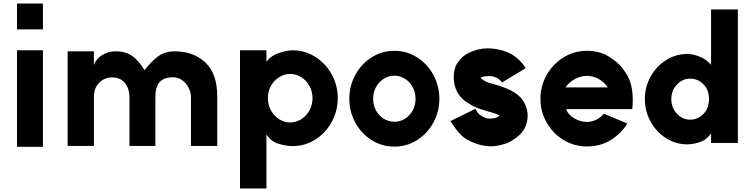

<svg xmlns="http://www.w3.org/2000/svg" viewBox="-20 -816 4295 1096"><path d="M225 -796V-648H77V-796ZM77 -529H225V22H77Z M967 -375Q917 -375 892 -348.5Q867 -322 867 -262V17H719V-262Q719 -308 694 -341Q669 -374 619 -374Q577 -374 546.5 -344Q516 -314 516 -262V17H366V-523H516V-445Q529 -481 563.5 -502Q598 -523 639 -523Q700 -523 737.5 -494.5Q775 -466 805 -415Q841 -463 880.5 -493Q920 -523 978 -523Q1085 -523 1152.5 -459Q1220 -395 1220 -268V17H1070V-262Q1070 -289 1056.5 -315.5Q1043 -342 1019.5 -358.5Q996 -375 967 -375Z M1764 -256Q1764 -294 1746.5 -325.5Q1729 -357 1699.5 -375.5Q1670 -394 1636 -394Q1603 -394 1573.5 -375.5Q1544 -357 1526.5 -325.5Q1509 -294 1509 -256Q1509 -218 1526.5 -186Q1544 -154 1573.5 -135.5Q1603 -117 1636 -117Q1670 -117 1699.5 -135.5Q1729 -154 1746.5 -186Q1764 -218 1764 -256ZM1350 -529H1501V-463Q1527 -499 1574 -514Q1621 -529 1650 -529Q1720 -529 1779.5 -491.5Q1839 -454 1873.5 -391.5Q1908 -329 1908 -256Q1908 -183 1873.5 -120Q1839 -57 1780 -19.5Q1721 18 1650 18Q1616 18 1571 5Q1526 -8 1501 -50V260H1350Z M2352 -252Q2352 -289 2335.5 -319Q2319 -349 2291.5 -366.5Q2264 -384 2231 -384Q2199 -384 2171 -366.5Q2143 -349 2126.5 -319Q2110 -289 2110 -252Q2110 -215 2126.5 -185Q2143 -155 2171 -138Q2199 -121 2231 -121Q2264 -121 2291.5 -138Q2319 -155 2335.5 -185Q2352 -215 2352 -252ZM2231 -526Q2302 -526 2361 -488.5Q2420 -451 2454 -388Q2488 -325 2488 -252Q2488 -179 2454 -116.5Q2420 -54 2361 -16.5Q2302 21 2231 21Q2160 21 2101 -16.5Q2042 -54 2008 -116.5Q1974 -179 1974 -252Q1974 -325 2008 -388Q2042 -451 2101 -488.5Q2160 -526 2231 -526Z M2824 -367Q2798 -382 2772 -382Q2762 -382 2757 -381Q2745 -380 2737 -378Q2729 -376 2726 -373L2725 -370Q2727 -368 2728.5 -366Q2730 -364 2739 -359Q2742 -357 2750.5 -352Q2759 -347 2770 -344L2800 -335Q2865 -317 2899.5 -298Q2934 -279 2953 -258Q2971 -238 2981.5 -211Q2992 -184 2992 -155Q2992 -117 2974 -82Q2960 -58 2941 -41.5Q2922 -25 2894 -8Q2870 4 2840 11.5Q2810 19 2784 19Q2711 19 2640 -23Q2614 -39 2587 -73.5Q2560 -108 2552 -125L2694 -195Q2695 -193 2699.5 -184.5Q2704 -176 2710 -169Q2716 -162 2724 -157Q2742 -147 2752 -143Q2762 -139 2775 -139Q2786 -139 2792 -140Q2807 -141 2818 -147L2832 -155Q2827 -160 2811.5 -166Q2796 -172 2756 -183L2726 -192Q2694 -201 2656 -225Q2626 -242 2606 -267Q2589 -287 2579.5 -315.5Q2570 -344 2570 -374Q2570 -406 2581 -439Q2608 -492 2659.5 -516Q2711 -540 2763 -540Q2799 -540 2838 -530.5Q2877 -521 2912 -499Q2956 -468 2981 -427L2845 -345Q2839 -356 2824 -367Z M3330 -383Q3298 -383 3264 -366Q3230 -349 3208 -317H3450Q3426 -351 3394 -367Q3362 -383 3330 -383ZM3330 -526Q3402 -526 3454 -494Q3506 -462 3532 -428Q3558 -394 3564 -379Q3592 -327 3592 -244Q3592 -216 3589 -193H3211Q3224 -160 3259 -140Q3294 -120 3331 -120Q3360 -120 3385.5 -133.5Q3411 -147 3427 -167L3561 -111Q3528 -56 3468.5 -18Q3409 20 3330 20Q3258 20 3197 -17Q3136 -54 3100.5 -116.5Q3065 -179 3065 -252Q3065 -325 3100.5 -388Q3136 -451 3197 -488.5Q3258 -526 3330 -526Z M4027 -251Q4027 -303 3995.5 -335Q3964 -367 3919 -367Q3876 -367 3844 -333Q3812 -299 3812 -251Q3812 -201 3844 -167Q3876 -133 3919 -133Q3964 -133 3995.5 -165.5Q4027 -198 4027 -251ZM3903 -508Q3935 -508 3974 -492.5Q4013 -477 4039 -446V-762H4192V0H4039V-55Q4014 -18 3975.5 -5Q3937 8 3903 8Q3837 8 3781.5 -27.5Q3726 -63 3693.5 -122.5Q3661 -182 3661 -251Q3661 -319 3693.5 -378Q3726 -437 3781.5 -472.5Q3837 -508 3903 -508Z"/></svg>

Font: SUIT Heavy
Style: Regular
Weight: 900
Designer: Sunn Youn; Korean Glyphs from Source Han Sans (Sandoll Communications; Soo-young Jang, Joo-yeon Kang)
Foundry: Sunn
Version: Version 1.006